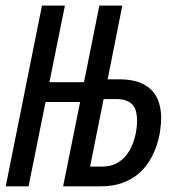

<svg xmlns="http://www.w3.org/2000/svg" viewBox="-30 -658 600 678"><path d="M454.1 -231.9Q454.1 -248.5 450.7 -262.7Q447.3 -276.9 439 -286.9Q430.7 -296.9 416.5 -302.5Q402.3 -308.1 380.9 -308.1H335.9L288.1 -69.8H331.1Q356 -69.8 374.8 -78.1Q393.6 -86.4 407.2 -100.1Q420.9 -113.8 429.9 -131.1Q439 -148.4 444.3 -166.5Q449.7 -184.6 451.9 -201.7Q454.1 -218.8 454.1 -231.9ZM320.8 -638.2H401.9L350.1 -377.9H391.1Q432.1 -377.9 460.2 -367.7Q488.3 -357.4 505.9 -339.1Q523.4 -320.8 531.2 -295.7Q539.1 -270.5 539.1 -241.2Q539.1 -221.2 535.4 -195.6Q531.7 -169.9 522.7 -143.1Q513.7 -116.2 498.3 -90.6Q482.9 -64.9 459.2 -44.7Q435.5 -24.4 402.3 -12.2Q369.1 0 325.2 0H192.9L252.9 -297.9H130.9L70.8 0H-9.8L118.2 -638.2H199.2L144.5 -367.7H266.6Z"/></svg>

Font: Code New Roman
Style: Italic
Weight: 400
Italic angle: -11°
Monospace: yes
Designer: Sam Radian
Foundry: Code New Roman
Version: Version 1.508 October 19, 2014